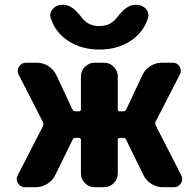

<svg xmlns="http://www.w3.org/2000/svg" viewBox="-20 -782 813 802"><path d="M550 -762Q574 -762 589.5 -744.5Q605 -727 598 -706Q579 -646 524.5 -610.5Q470 -575 395.5 -575Q321 -575 266 -610.5Q211 -646 192 -706Q185 -727 200.5 -744.5Q216 -762 240 -762H245Q282 -762 321 -709Q348 -673 395 -673Q442 -673 469 -709Q508 -762 545 -762ZM84 0Q65 0 55 -16.5Q45 -33 54 -50L160 -256Q163 -264 160 -271L58 -470Q49 -487 59.5 -503.5Q70 -520 89 -520H134Q160 -520 182 -506Q204 -492 215 -469L283 -324Q286 -317 295 -317H310Q318 -317 318 -325V-463Q318 -486 335 -503Q352 -520 375 -520H415Q438 -520 455 -503Q472 -486 472 -463V-325Q472 -317 480 -317H495Q504 -317 507 -324L575 -469Q586 -492 608 -506Q630 -520 656 -520H701Q721 -520 730.5 -503.5Q740 -487 731 -470L630 -274Q627 -266 630 -259L737 -50Q746 -33 736 -16.5Q726 0 706 0H661Q635 0 612.5 -14Q590 -28 579 -51L507 -198Q504 -206 495 -206H480Q472 -206 472 -197V-57Q472 -34 455 -17Q438 0 415 0H375Q352 0 335 -17Q318 -34 318 -57V-197Q318 -206 310 -206H295Q286 -206 283 -198L211 -51Q200 -28 177.5 -14Q155 0 129 0Z"/></svg>

Font: Rounded Mplus 1c ExtraBold
Style: Regular
Weight: 800
Version: Version 1.059.20150529